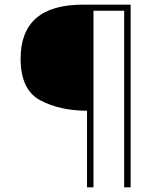

<svg xmlns="http://www.w3.org/2000/svg" viewBox="-20 -730 652 827"><path d="M382.6 76.9V-683.9H514.8V76.9H542.7V-710H336.8Q68.8 -710 68.8 -477.1Q68.8 -343.1 153.3 -298.1Q237.9 -253.1 354.8 -253.1V76.9Z"/></svg>

Font: Arad-VF Thin Dots1
Style: Regular
Weight: 100
Designer: Mohammad Darvishi
Version: Version 1.000;August 30, 2024;FontCreator 15.0.0.2992 64-bit